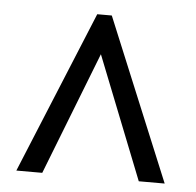

<svg xmlns="http://www.w3.org/2000/svg" viewBox="-41 -755 549 539"><g transform="rotate(5 234.0 -485.5)"><path d="M24 -257H97L232 -603L369 -257H442L253 -714H212Z"/></g></svg>

Font: Noto Serif Myanmar Condensed ExtraBold
Style: Regular
Weight: 800
Width: 3
Designer: Ben Mitchell and the Monotype Design Team
Foundry: Monotype Imaging Inc.
Version: Version 2.106